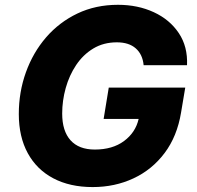

<svg xmlns="http://www.w3.org/2000/svg" viewBox="-20 -757 807 787"><path d="M359.9 9.8Q266.6 9.8 198.5 -26.1Q130.4 -62 93.8 -129.2Q57.1 -196.3 57.1 -289.6Q57.1 -379.9 86.2 -460.7Q115.2 -541.5 168.9 -603.8Q222.7 -666 297.4 -701.7Q372.1 -737.3 463.4 -737.3Q544.9 -737.3 610.4 -707Q675.8 -676.8 712.9 -621.3Q750 -565.9 746.6 -489.7H568.8Q564.5 -534.2 536.4 -558.8Q508.3 -583.5 459 -583.5Q404.3 -583.5 362.3 -558.1Q320.3 -532.7 292 -490.2Q263.7 -447.8 249.3 -396Q234.9 -344.2 234.9 -291.5Q234.9 -220.2 269 -182.1Q303.2 -144 368.7 -144Q441.4 -144 488.5 -179Q535.6 -213.9 548.3 -269.5H404.8L425.8 -397.9H739.3L722.2 -295.9Q706.1 -198.2 654.8 -129.9Q603.5 -61.5 527.1 -25.9Q450.7 9.8 359.9 9.8Z"/></svg>

Font: Inter Extra Bold
Style: Italic
Weight: 800
Italic angle: -9.39999°
Designer: Rasmus Andersson
Foundry: rsms
Version: Version 4.000;git-3c8e0fc